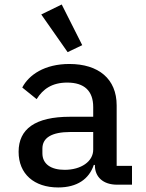

<svg xmlns="http://www.w3.org/2000/svg" viewBox="-20 -808 640 840"><path d="M492.2 0H557.5V-82.4H490.4V-346.9C490.4 -463.1 410.9 -528.1 283.4 -528.1C175.1 -528.1 106.2 -480.5 77.4 -425.1L140.3 -374.3C167.6 -418.3 207.7 -446.7 274.1 -446.7C349.1 -446.7 387.8 -410.2 387.8 -339.5V-297.2H286.6C133.2 -297.2 61.4 -243.3 61.4 -143.8C61.4 -46.9 129.3 12.1 234.7 12.1C317.1 12.1 369.7 -24.5 390.3 -86.3H395.2V-84.5C395.2 -33.4 431.5 0 492.2 0ZM160.5 -744.7 275.9 -579.9 339.8 -610.4 250 -788.4ZM165.5 -137.4V-158C165.5 -204.5 204.9 -230.5 288 -230.5H387.8V-153.1C387.8 -101.6 334.9 -65 262.8 -65C203.1 -65 165.5 -90.2 165.5 -137.4Z"/></svg>

Font: Margiela Mono Medium
Style: Regular
Weight: 500
Designer: Mike Abbink, Paul van der Laan, Pieter van Rosmalen
Foundry: Bold Monday
Version: Version 2.003 2021